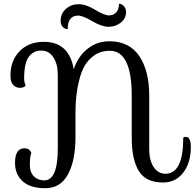

<svg xmlns="http://www.w3.org/2000/svg" viewBox="-20 -939 1024 1010"><path d="M107 -525Q107 -507 115 -489Q106 -477 85 -477Q64 -477 49.5 -492Q35 -507 35 -541Q35 -620 83 -669.5Q131 -719 211 -719Q343 -719 368 -575Q390 -642 440 -682Q490 -722 557 -722Q661 -721 713 -643.5Q765 -566 765 -436V-153Q765 -95 788.5 -60Q812 -25 850 -25Q944 -25 944 -213Q945 -219 954.5 -219Q964 -219 969 -216Q984 -205 984 -167Q984 -83 944 -31Q904 21 838 21Q746 21 709.5 -40.5Q673 -102 673 -213V-436Q673 -672 557 -672Q512 -672 478.5 -649.5Q445 -627 426 -594Q407 -561 396 -515Q377 -441 377 -346V-218Q377 -94 337.5 -21.5Q298 51 218.5 51Q139 51 99 14.5Q59 -22 59 -82Q59 -159 109 -159Q121 -159 130 -153.5Q139 -148 145 -136Q137 -115 137 -73.5Q137 -32 158.5 -11Q180 10 213 10Q284 10 284 -158V-545Q284 -603 260.5 -638Q237 -673 196.5 -673Q156 -673 131.5 -640.5Q107 -608 107 -525ZM391 -857Q336 -857 336 -786Q321 -786 310 -797.5Q299 -809 299 -829Q299 -868 327 -892.5Q355 -917 393.5 -917Q432 -917 480.5 -887.5Q529 -858 553 -858Q577 -858 591.5 -874Q606 -890 606 -919Q621 -919 632 -906.5Q643 -894 643 -876Q643 -841 615 -819.5Q587 -798 551.5 -798Q516 -798 465.5 -827.5Q415 -857 391 -857Z"/></svg>

Font: Sofia
Style: Regular
Weight: 400
Designer: Paula Nazal and Daniel Hernndez
Foundry: Paula Nazal, Daniel Hernndez
Version: Version 1.001